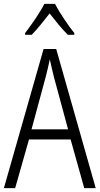

<svg xmlns="http://www.w3.org/2000/svg" viewBox="-20 -967 512 987"><path d="M263 -947H208C186 -903 140 -837 109 -797V-788H143C171 -816 206 -861 235 -898C265 -860 298 -818 329 -788H362V-797C335 -830 286 -901 263 -947ZM413 0H472L269 -715H204L0 0H58L129 -250H343ZM258 -568 330 -302H142L214 -568C222 -600 230 -631 236 -662C242 -632 251 -598 258 -568Z"/></svg>

Font: Noto Sans Gujarati Condensed Light
Style: Regular
Weight: 300
Width: 3
Designer: Jelle Bosma - Monotype Design Team, Universal Thirst
Foundry: Monotype Imaging Inc.
Version: Version 2.106